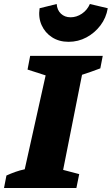

<svg xmlns="http://www.w3.org/2000/svg" viewBox="-55 -935 556 955"><path d="M-35 0 -23 -62Q-1 -72 21.5 -80Q44 -88 68 -93L172 -560L82 -589L95 -657H456L444 -595Q420 -586 397.5 -578Q375 -570 353 -563L259 -90L339 -69L325 0ZM286 -727Q239 -727 204 -749.5Q169 -772 152 -810Q135 -848 142 -894L227 -915Q229 -885 248 -867Q267 -849 296 -849Q326 -849 352.5 -867Q379 -885 392 -915L481 -894Q473 -846 444.5 -808.5Q416 -771 375 -749Q334 -727 286 -727Z"/></svg>

Font: Piazzolla ExtraBold
Style: Italic
Weight: 800
Italic angle: -11.3°
Designer: Juan Pablo del Peral
Foundry: Huerta Tipografica
Version: Version 1.330